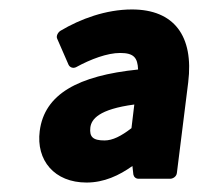

<svg xmlns="http://www.w3.org/2000/svg" viewBox="-20 -630 420 406"><path d="M163 -244C200 -244 232 -259 260 -279L262 -261C263 -256 267 -252 273 -252H340C345 -252 353 -256 354 -264L378 -456C390 -554 348 -610 259 -610C204 -610 150 -590 108 -565C103 -562 98 -554 101 -548L125 -493C128 -487 135 -485 141 -488C172 -505 207 -518 234 -518C263 -518 271 -508 272 -483C145 -470 74 -431 64 -353C56 -291 95 -244 163 -244ZM201 -333C176 -333 169 -341 171 -360C173 -378 189 -399 264 -409L258 -359C236 -342 218 -333 201 -333Z"/></svg>

Font: Falling Sky
Style: BdObl
Weight: 700
Designer: Paul D. Hunt
Foundry: Adobe Systems Incorporated
Version: Version 1.02